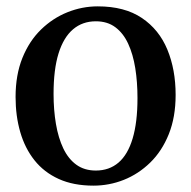

<svg xmlns="http://www.w3.org/2000/svg" viewBox="-20 -573 602 604"><path d="M29 -268Q29 -337.5 50.5 -390.8Q72 -444 109 -480Q146 -516 192.2 -534.5Q238.5 -553 287.5 -553Q372 -553 426.2 -516.5Q480.5 -480 506.5 -417Q532.5 -354 532.5 -274.5Q532.5 -204.5 511 -151Q489.5 -97.5 452.5 -61.5Q415.5 -25.5 369.5 -7.2Q323.5 11 274 11Q211 11 164.8 -10Q118.5 -31 88.5 -68.8Q58.5 -106.5 43.8 -157.2Q29 -208 29 -268ZM281.5 -36.5Q323.5 -36.5 352.8 -61.5Q382 -86.5 397.2 -137.2Q412.5 -188 412.5 -264.5Q412.5 -315 405.5 -358.8Q398.5 -402.5 383.2 -435.5Q368 -468.5 343 -487.2Q318 -506 281.5 -506Q239.5 -506 209.8 -480.8Q180 -455.5 164.2 -405Q148.5 -354.5 148.5 -277.5Q148.5 -227 156 -183Q163.5 -139 179.2 -106Q195 -73 220.2 -54.8Q245.5 -36.5 281.5 -36.5Z"/></svg>

Font: Merriweather 60pt Medium
Style: Regular
Weight: 500
Version: Version 2.100